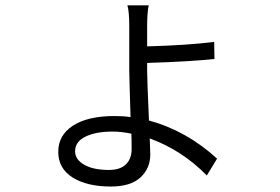

<svg xmlns="http://www.w3.org/2000/svg" viewBox="-20 -637 1040 713"><path d="M468.8 -84Q468.8 -118.2 467.8 -140.6Q430.7 -148.4 398.4 -148.4Q335 -148.4 296.9 -129.4Q258.8 -110.4 258.8 -75.2Q258.8 -44.9 292.5 -25.4Q326.2 -5.9 384.8 -5.9Q425.8 -5.9 447.3 -26.4Q468.8 -46.9 468.8 -84ZM526.4 -403.3V-373Q526.4 -341.8 533.2 -189.5Q672.9 -151.4 786.1 -47.9L748 14.6Q656.2 -79.1 536.1 -123Q538.1 -74.2 538.1 -63.5Q538.1 -11.7 501.5 22Q464.8 55.7 391.6 55.7Q302.7 55.7 249.5 22Q196.3 -11.7 196.3 -73.2Q196.3 -134.8 251 -170.4Q305.7 -206.1 405.3 -206.1Q440.4 -206.1 464.8 -202.1Q460 -353.5 460 -377V-539.1Q460 -594.7 453.1 -617.2H532.2Q526.4 -589.8 526.4 -540V-464.8Q675.8 -468.8 775.4 -481.4L776.4 -418Q685.5 -408.2 526.4 -403.3Z"/></svg>

Font: Gen Shin Gothic Normal
Style: Regular
Weight: 300
Designer: [Source Han Sans]
Ryoko NISHIZUKA  (kana & ideographs); Paul D. Hunt (Latin, Greek & Cyrillic); Wenlong ZHANG  (bopomofo
Version: Version 1.002.20150607